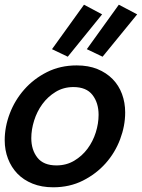

<svg xmlns="http://www.w3.org/2000/svg" viewBox="-25 -784 603 816"><path d="M394 -296Q394 -347 368 -380.5Q342 -414 287 -414Q245 -414 211.5 -393.5Q178 -373 155 -341.5Q132 -310 120 -271.5Q108 -233 108 -197Q108 -147 134 -114Q160 -81 215 -81Q257 -81 290.5 -101Q324 -121 347 -152Q370 -183 382 -221Q394 -259 394 -296ZM-5 -188Q-5 -245 16.5 -301.5Q38 -358 78 -403.5Q118 -449 174.5 -477.5Q231 -506 301 -506Q351 -506 389 -490.5Q427 -475 453.5 -448Q480 -421 493.5 -384.5Q507 -348 507 -306Q507 -249 485.5 -192Q464 -135 424 -90Q384 -45 327.5 -16.5Q271 12 201 12Q152 12 113.5 -3.5Q75 -19 49 -46Q23 -73 9 -109.5Q-5 -146 -5 -188ZM196 -575 332 -764 409 -723 263 -543ZM344 -575 480 -764 558 -723 411 -543Z"/></svg>

Font: Codetta
Style: Bold Italic
Weight: 700
Italic angle: -11°
Designer: Ulrich Proeller
Foundry: PROSA GmbH
Version: Version 2.00;September 29, 2018;FontCreator 11.5.0.2427 64-b